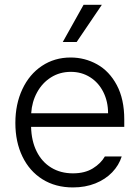

<svg xmlns="http://www.w3.org/2000/svg" viewBox="-20 -781 589 811"><path d="M44.9 -261.7Q44.9 -341.3 74.5 -404.3Q104 -467.3 157.2 -502.7Q210.4 -538.1 278.3 -538.1Q338.4 -538.1 390.1 -509.3Q441.9 -480.5 473.4 -421.4Q504.9 -362.3 504.9 -276.4V-245.1H111.3Q112.8 -185.5 134.8 -141.4Q156.7 -97.2 196.3 -73Q235.8 -48.8 288.1 -48.8Q338.4 -48.8 372.3 -69.8Q406.2 -90.8 422.9 -120.1H494.1Q482.4 -83 453.9 -53.2Q425.3 -23.4 382.8 -6.3Q340.3 10.7 288.1 10.7Q214.4 10.7 159.4 -23.7Q104.5 -58.1 74.7 -119.9Q44.9 -181.6 44.9 -261.7ZM436.5 -302.7Q436.5 -352.1 416.5 -392.1Q396.5 -432.1 360.6 -454.8Q324.7 -477.5 279.3 -477.5Q232.4 -477.5 195.3 -454.1Q158.2 -430.7 136.5 -390.6Q114.7 -350.6 111.8 -302.7ZM333 -760.7H410.2L303.7 -603.5H245.1Z"/></svg>

Font: Pretendard GOV Light
Style: Regular
Weight: 300
Designer: Base glyphs from Inter by Rasmus Andersson; Hangeul glyphs from Noto Sans CJK(Source Han Sans) by Jang Soo-young and Kan
Foundry: Kil Hyung-jin
Version: Version 1.309